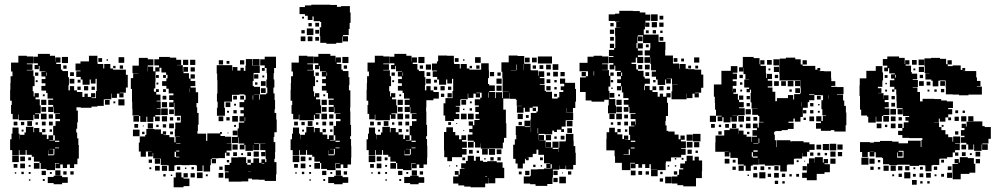

<svg xmlns="http://www.w3.org/2000/svg" viewBox="-20 -766 4234 816"><path d="M515 -448H523V-394H515V-372H489V-370H505V-352H487V-368H477V-350H455V-368H453V-344H424V-343H421V-316H394V-313H369V-308H323V-310H305V-296H311V-246H308V-219H304V-203H308V-178H313V-150H315V-92H309V-68H295V-52H277V-67H265V-52H247V-67H236V-51H216V-71H232V-73H214V-43H178V-48H153V-73H148V-79H124V-100H115V-108H93V-128H89V-108H63V-128H60V-107H32V-128H23V-174H29V-198H33V-224H59V-198H63V-174H64V-193H84V-203H90V-227H122V-204H125V-222H147V-204H159V-194H179V-175H186V-191H206V-171H190V-169H213V-191H206V-231H216V-251H235V-260H215V-282H235V-284H209V-311H207V-290H185V-312H206V-320H185V-342H206V-347H182V-371H176V-381H156V-401H173V-412H157V-430H173V-441H156V-461H173V-463H148V-486H145V-472H127V-490H141V-497H122V-525H141V-537H192V-529H214V-504H215V-522H237V-500H219V-494H239V-470H245V-464H269V-438H273V-404H271V-382H277V-400H295V-382H307V-375H330V-354H339V-368H353V-354H367V-370H385V-352H369V-349H388V-379H391V-431H386V-411H366V-428H361V-406H331V-428H323V-439H304V-463H322V-466H301V-496H322V-505H358V-529H394V-500H395V-494H419V-475H423V-494H449V-475H460V-470H515ZM27 -320H30V-338H23V-384H24V-413H25V-442H33V-462H27V-500H58V-529H94V-526H121V-496H94V-493H118V-469H94V-467H122V-442H127V-400H119V-378H123V-356H127V-370H145V-352H131V-344H149V-318H153V-284H129V-281H146V-261H126V-278H122V-255H60V-279H58V-259H34V-282H27ZM243 -524H269V-498H243ZM484 -523H508V-499H484ZM398 -519H414V-503H398ZM433 -514H439V-508H433ZM263 -488V-474H249V-488ZM503 -488V-474H489V-488ZM461 -486H471V-476H461ZM278 -459H294V-443H278ZM129 -458H143V-444H129ZM176 -444H178V-458H176ZM276 -431H296V-411H276ZM310 -415V-427H322V-415ZM140 -425V-417H132V-425ZM337 -400H355V-382H337ZM323 -384H309V-398H323ZM369 -384V-398H383V-384ZM162 -357V-365H170V-357ZM509 -318H483V-344H509ZM177 -320H155V-342H177ZM446 -321H426V-341H446ZM470 -327H462V-335H470ZM176 -311V-291H156V-311ZM178 -259H154V-283H178ZM187 -280H205V-262H187ZM116 -251V-231H96V-251ZM54 -249V-233H38V-249ZM174 -249V-233H158V-249ZM188 -249H204V-233H188ZM69 -248H83V-234H69ZM141 -246V-236H131V-246ZM159 -218H173V-204H159ZM201 -216V-206H191V-216ZM80 -215V-207H72V-215ZM214 -163H232V-168H214ZM231 -136V-139H214V-136ZM211 -109V-133H190V-132H207V-110H185V-127H184V-106H208V-109ZM60 -77H32V-105H60ZM86 -81H66V-101H86ZM112 -85H100V-97H112ZM148 -49H124V-73H148ZM86 -51H66V-71H86ZM54 -53H38V-69H54ZM110 -57H102V-65H110ZM215 -20V-42H237V-20ZM175 -22H157V-40H175ZM249 -24V-38H263V-24ZM293 -24H279V-38H293ZM81 -26H71V-36H81ZM110 -27H102V-35H110ZM192 -27V-35H200V-27ZM49 -28H43V-34H49ZM208 -19H244V-13H268V11H244V17H208V12H183V-14H208ZM170 3H162V-5H170ZM109 2H103V-4H109Z M1146 -204V-184H1143V-162H1150V-120H1149V-91H1146V-77H1155V-25H1153V3H1105V-2H1080V-3H1051V-7H1035V5H1006V6H952V-8H936V-34H952V-37H935V-65H956V-74H963V-97H992V-98H1026V-73H1031V-66H1046V-74H1057V-93H1081V-74H1091V-89H1107V-77H1112V-91H1109V-120H1108V-128H1086V-154H1108V-155H1083V-156H1060V-154H1082V-128H1056V-150H1055V-125H1023V-150H1019V-131H999V-151H1018V-156H994V-182H992V-158H966V-184H990V-220H995V-245H1018V-250H998V-272H1016V-284H1002V-298H1016V-310H998V-332H1018V-342H1024V-361H1019V-365H997V-363H966V-334H933V-308H936V-274H902V-308H905V-334H902V-368H904V-425H903V-453H901V-489H967V-466H969V-481H989V-466H1002V-478H1016V-465H1023V-487H1025V-515H1053V-487H1055V-486H1084V-456H1058V-422H1054V-401H1059V-397H1085V-365H1059V-364H1082V-343H1085V-365H1111V-369H1116V-394H1112V-428H1115V-455H1113V-477H1105V-488H1086V-514H1105V-525H1153V-477H1145V-455H1143V-428H1146V-394H1142V-369H1147V-341H1149V-301H1147V-286H1154V-258H1156V-204ZM907 -94V-93H880V-90H876V-64H873V-37H845V-63H841V-39H817V-63H811V-65H786V-64H752V-65H727V-63H721V-39H697V-63H691V-65H663V-92H660V-93H631V-116H629V-101H609V-121H624V-122H600V-100H578V-122H570V-160H574V-186H597V-193H602V-218H636V-216H664V-197H672V-208H686V-194H675V-192H700V-183H721V-161H726V-184H745V-185H723V-217H725V-245H748V-252H749V-274H722V-303H721V-329H719V-311H699V-331H717V-341H699V-361H717V-369H697V-389H687V-401H669V-421H687V-433H692V-448H686V-458H666V-478H658V-462H641V-419H640V-390H634V-376H643V-387H655V-375H644V-364H662V-338H646V-335H663V-307H646V-305H663V-277H640V-271H659V-251H639V-270H632V-248H606V-270H602V-248H576V-273H571V-275H543V-304H542V-333H541V-388H536V-434H546V-454H568V-455H543V-487H570V-520H608V-514H632V-488H608V-483H631V-463H640V-480H656V-488H636V-514H656V-524H702V-521H729V-512H750V-490H732V-489H757V-462H759V-481H779V-461H760V-455H783V-432H790V-422H810V-400H790V-394H812V-374H822V-328H815V-310H818V-286H824V-236H821V-209H819V-198H856V-169H857V-167H861V-199H915V-205H923V-197H917V-188H936V-185H963V-157H943V-156H964V-126H943V-118H956V-104H942V-117H936V-94ZM1055 -515H1083V-487H1055ZM758 -512H780V-490H758ZM788 -512H810V-490H788ZM910 -510H928V-492H910ZM1000 -510H1018V-492H1000ZM943 -507H955V-495H943ZM606 -482V-463H607V-482ZM808 -480V-462H790V-480ZM1105 -465H1093V-477H1105ZM790 -450H808V-432H790ZM1060 -450H1078V-432H1060ZM643 -447H655V-435H643ZM673 -435V-447H685V-435ZM1095 -437V-445H1103V-437ZM1109 -401H1089V-421H1109ZM1074 -416V-406H1064V-416ZM653 -415V-407H645V-415ZM1109 -371H1089V-391H1109ZM785 -390V-374H786V-390ZM673 -375V-387H685V-375ZM1056 -343V-361H1054V-343ZM687 -343H671V-359H687ZM971 -359H987V-343H971ZM1001 -343V-359H1017V-343ZM690 -310H668V-332H690ZM939 -331H959V-311H939ZM975 -317V-325H983V-317ZM693 -277H665V-305H693ZM699 -301H719V-281H699ZM986 -284H972V-298H986ZM945 -287V-295H953V-287ZM571 -249H547V-273H571ZM991 -249H967V-273H991ZM668 -272H690V-250H668ZM909 -271H929V-251H909ZM716 -268V-254H702V-268ZM732 -254V-268H746V-254ZM942 -268H956V-254H942ZM1020 -252H1022V-268H1020ZM608 -220V-242H630V-220ZM719 -221H699V-241H719ZM551 -223V-239H567V-223ZM686 -238V-224H672V-238ZM644 -226V-236H654V-226ZM975 -227V-235H983V-227ZM587 -229V-233H591V-229ZM573 -187H545V-215H573ZM989 -191H969V-211H989ZM715 -207V-195H703V-207ZM594 -196H584V-206H594ZM951 -203V-199H947V-203ZM729 -156H747V-158H729ZM968 -152H990V-130H968ZM742 -126H729V-122H742ZM1058 -100V-122H1080V-100ZM722 -121V-99H727V-97H742V-100H728V-121ZM1108 -102H1090V-120H1108ZM987 -119V-103H971V-119ZM1031 -119H1047V-103H1031ZM1005 -107V-115H1013V-107ZM660 -70H638V-92H660ZM898 -90V-72H880V-90ZM626 -74H612V-88H626ZM1032 -74V-88H1046V-74ZM954 -86V-76H944V-86ZM1092 -73V-71H1103V-73ZM690 -40H668V-62H690ZM659 -41H639V-61H659ZM732 -44V-58H746V-44ZM926 -58V-44H912V-58ZM794 -46V-56H804V-46ZM623 -47H615V-55H623ZM766 -48V-54H772V-48ZM1046 -36H1035V-35H1046ZM751 -12H760V-7H785V25H760V30H718V-12H727V-33H751ZM841 -9H817V-33H841ZM929 -11H909V-31H929ZM760 -30H778V-12H760ZM808 -12H790V-30H808ZM684 -16H674V-26H684ZM863 -17H855V-25H863ZM712 -18H706V-24H712Z M1288 -699H1276V-706H1253V-736H1276V-743H1303V-746H1383V-745H1412V-737H1429V-740H1467V-713H1470V-669H1466V-643H1462V-617H1438V-612H1459V-590H1437V-611H1435V-584H1409V-580H1367V-584H1341V-612H1339V-650H1345V-673H1340V-676H1313V-696H1308V-681H1288ZM1264 -687V-695H1272V-687ZM1320 -669H1336V-653H1320ZM1291 -654V-668H1305V-654ZM1284 -645H1312V-617H1284ZM1320 -639H1336V-623H1320ZM1275 -624H1261V-638H1275ZM1278 -591H1258V-611H1278ZM1308 -611V-591H1288V-611ZM1336 -593H1320V-609H1336ZM1472 -146H1473V-96H1472V-67H1457V-52H1439V-67H1428V-51H1408V-71H1424V-73H1406V-43H1370V-48H1345V-73H1340V-79H1316V-100H1307V-108H1285V-128H1281V-108H1255V-128H1252V-107H1224V-128H1215V-174H1221V-198H1225V-224H1251V-198H1255V-174H1256V-193H1276V-203H1282V-227H1314V-204H1317V-222H1339V-204H1351V-194H1371V-175H1378V-191H1398V-171H1382V-169H1405V-191H1398V-231H1408V-251H1427V-260H1407V-282H1427V-284H1401V-311H1399V-290H1377V-312H1398V-320H1377V-342H1398V-347H1374V-371H1368V-381H1348V-401H1365V-412H1349V-430H1365V-441H1348V-461H1365V-463H1340V-486H1337V-472H1319V-490H1333V-497H1314V-525H1333V-537H1384V-529H1406V-504H1407V-522H1429V-500H1411V-494H1431V-470H1437V-464H1461V-438H1465V-404H1463V-382H1469V-310H1468V-292H1469V-235H1472V-187H1468V-175H1472ZM1219 -320H1222V-338H1215V-384H1216V-413H1217V-442H1225V-462H1219V-500H1250V-529H1286V-526H1313V-496H1286V-493H1310V-469H1286V-467H1314V-442H1319V-400H1311V-378H1315V-356H1319V-370H1337V-352H1323V-344H1341V-318H1345V-284H1321V-281H1338V-261H1318V-278H1314V-255H1252V-279H1250V-259H1226V-282H1219ZM1435 -524H1461V-498H1435ZM1455 -488V-474H1441V-488ZM1321 -458H1335V-444H1321ZM1368 -444H1370V-458H1368ZM1332 -425V-417H1324V-425ZM1354 -357V-365H1362V-357ZM1369 -320H1347V-342H1369ZM1368 -311V-291H1348V-311ZM1370 -259H1346V-283H1370ZM1379 -280H1397V-262H1379ZM1308 -251V-231H1288V-251ZM1246 -249V-233H1230V-249ZM1366 -249V-233H1350V-249ZM1380 -249H1396V-233H1380ZM1261 -248H1275V-234H1261ZM1333 -246V-236H1323V-246ZM1351 -218H1365V-204H1351ZM1393 -216V-206H1383V-216ZM1272 -215V-207H1264V-215ZM1406 -163H1424V-168H1406ZM1423 -136V-139H1406V-136ZM1403 -109V-133H1382V-132H1399V-110H1377V-127H1376V-106H1400V-109ZM1252 -77H1224V-105H1252ZM1278 -81H1258V-101H1278ZM1304 -85H1292V-97H1304ZM1340 -49H1316V-73H1340ZM1278 -51H1258V-71H1278ZM1246 -53H1230V-69H1246ZM1302 -57H1294V-65H1302ZM1407 -20V-42H1429V-20ZM1367 -22H1349V-40H1367ZM1441 -24V-38H1455V-24ZM1273 -26H1263V-36H1273ZM1302 -27H1294V-35H1302ZM1384 -27V-35H1392V-27ZM1241 -28H1235V-34H1241ZM1400 -19H1436V-13H1460V11H1436V17H1400V12H1375V-14H1400ZM1362 3H1354V-5H1362ZM1301 2H1295V-4H1301Z M1810 -382H1822V-375H1845V-347H1822V-340H1792V-310H1791V-292H1792V-235H1795V-187H1791V-175H1795V-146H1796V-96H1795V-67H1780V-52H1762V-67H1751V-51H1731V-71H1747V-73H1729V-43H1693V-48H1668V-73H1663V-79H1639V-100H1630V-108H1608V-128H1604V-108H1578V-128H1575V-107H1547V-128H1538V-174H1544V-198H1548V-224H1574V-198H1578V-174H1579V-193H1599V-203H1605V-227H1637V-204H1640V-222H1662V-204H1674V-194H1694V-175H1701V-191H1721V-171H1705V-169H1728V-191H1721V-231H1731V-251H1750V-260H1730V-282H1750V-284H1724V-311H1722V-290H1700V-312H1721V-320H1700V-342H1721V-347H1697V-371H1691V-381H1671V-401H1688V-412H1672V-430H1688V-441H1671V-461H1688V-463H1663V-486H1660V-472H1642V-490H1656V-497H1637V-525H1656V-537H1707V-529H1729V-504H1730V-522H1752V-500H1734V-494H1754V-470H1760V-464H1784V-438H1788V-404H1786V-382H1792V-400H1810ZM2415 -307V-287H2388V-286H2416V-256H2388V-254H2384V-228H2367V-217H2377V-205H2365V-215H2347V-205H2335V-211H2327V-195H2295V-197H2269V-172H2270V-192H2292V-170H2272V-169H2299V-139H2328V-164H2354V-138H2329V-133H2353V-120H2354V-138H2357V-165H2384V-168H2385V-197H2417V-168H2418V-145H2425V-117H2427V-65H2416V-46H2386V-62H2384V-48H2358V-62H2357V-45H2330V-12H2328V16H2306V24H2256V17H2233V14H2206V-16H2233V-19H2236V-46H2265V-47H2292V-50H2325V-68H2320V-52H2302V-70H2318V-72H2292V-108H2268V-130H2260V-112H2244V-98H2221V-97H2227V-85H2215V-91H2211V-71H2202V-50H2180V-71H2171V-91H2161V-151H2168V-174H2174V-192H2172V-230H2209V-253H2233V-229H2210V-226H2234V-258H2236V-286H2260V-292H2266V-313H2244V-308H2231V-291H2211V-308H2205V-287H2177V-315H2198V-316H2176V-342H2172V-346H2146V-372H2145V-347H2119V-300H2130V-242H2132V-180H2122V-160H2117V-135H2085V-136H2058V-134H2024V-156H2023V-139H1999V-163H1993V-168H1968V-194H1988V-204H1974V-218H1988V-232H1972V-250H1990V-234H1996V-256H2018V-261H2001V-281H2015V-290H2000V-312H2015V-318H1998V-344H2021V-351H2027V-372H2004V-370H2020V-352H2002V-368H1992V-350H1970V-368H1968V-344H1939V-343H1936V-316H1917V-313H1933V-289H1917V-282H1932V-260H1910V-252H1872V-275H1865V-327H1873V-349H1903V-379H1906V-431H1901V-411H1881V-428H1876V-406H1846V-428H1838V-439H1819V-463H1837V-466H1816V-496H1837V-505H1842V-530H1880V-529H1909V-500H1910V-494H1934V-475H1938V-494H1964V-475H1975V-470H2025V-497H2057V-468H2058V-434H2054V-409H2059V-403H2083V-379H2059V-375H2085V-349H2088V-374H2114V-349H2117V-375H2142V-376H2116V-435H2115V-461H2111V-501H2142V-530H2180V-528H2208V-495H2235V-468H2238V-467H2267V-444H2269V-463H2293V-439H2274V-434H2294V-408H2274V-405H2295V-380H2300V-376H2326V-348H2328V-347H2350V-352H2357V-375H2374V-383H2363V-399H2378V-410H2360V-432H2382V-414H2424V-388H2428V-334H2425V-307ZM1542 -320H1545V-338H1538V-384H1539V-413H1540V-442H1548V-462H1542V-500H1573V-529H1609V-526H1636V-496H1609V-493H1633V-469H1609V-467H1637V-442H1642V-400H1634V-378H1638V-356H1642V-370H1660V-352H1646V-344H1664V-318H1668V-284H1644V-281H1661V-261H1641V-278H1637V-255H1575V-279H1573V-259H1549V-282H1542ZM2326 -526V-496H2266V-526ZM1758 -524H1784V-498H1758ZM1999 -523H2023V-499H1999ZM2211 -521H2231V-501H2211ZM2241 -521H2261V-501H2241ZM1913 -519H1929V-503H1913ZM1948 -514H1954V-508H1948ZM2206 -494V-468H2207V-494ZM2329 -493H2353V-469H2329ZM1790 -492H1812V-470H1790ZM2174 -468H2176V-492H2174V-468H2151V-467H2174ZM2301 -491H2321V-471H2301ZM2289 -489V-473H2273V-489ZM1778 -488V-474H1764V-488ZM2018 -488V-474H2004V-488ZM2258 -488V-474H2244V-488ZM1976 -486H1986V-476H1976ZM2331 -461H2351V-441H2331ZM2062 -460H2080V-442H2062ZM2362 -460H2380V-442H2362ZM1793 -443V-459H1809V-443ZM1644 -458H1658V-444H1644ZM1691 -444H1693V-458H1691ZM2094 -458H2108V-444H2094ZM2304 -444V-458H2318V-444ZM2090 -432H2112V-410H2090ZM1811 -411H1791V-431H1811ZM2319 -413H2303V-429H2319ZM1825 -415V-427H1837V-415ZM2336 -426H2346V-416H2336ZM1655 -425V-417H1647V-425ZM2090 -402H2112V-380H2090ZM1852 -400H1870V-382H1852ZM2320 -382H2302V-400H2320ZM1838 -384H1824V-398H1838ZM1884 -384V-398H1898V-384ZM2346 -386H2336V-396H2346ZM2057 -373H2055V-351H2057ZM1900 -352H1882V-370H1900ZM1854 -368H1868V-354H1854ZM2347 -355H2335V-367H2347ZM1677 -357V-365H1685V-357ZM1692 -320H1670V-342H1692ZM1941 -341H1961V-321H1941ZM1977 -327V-335H1985V-327ZM1691 -311V-291H1671V-311ZM2258 -308V-294H2244V-308ZM2386 -288H2387V-307H2386ZM1986 -296H1976V-306H1986ZM1954 -304V-298H1948V-304ZM1693 -259H1669V-283H1693ZM1963 -259H1939V-283H1963ZM1993 -259H1969V-283H1993ZM2180 -282H2202V-260H2180ZM1702 -280H1720V-262H1702ZM2215 -265V-277H2227V-265ZM2389 -253H2413V-229H2389ZM1631 -251V-231H1611V-251ZM1569 -249V-233H1553V-249ZM1689 -249V-233H1673V-249ZM1703 -249H1719V-233H1703ZM1584 -248H1598V-234H1584ZM2198 -248V-234H2184V-248ZM1885 -235V-247H1897V-235ZM1656 -246V-236H1646V-246ZM1919 -239V-243H1923V-239ZM1944 -98H1901V-81H1881V-98H1868V-127H1867V-205H1877V-225H1905V-205H1915V-191H1931V-174H1941V-191H1961V-171H1944V-164H1964V-138H1944V-133H1963V-109H1944ZM2236 -205H2237V-224H2236ZM2267 -221H2265V-199H2267ZM2411 -221V-201H2391V-221ZM1674 -218H1688V-204H1674ZM1716 -216V-206H1706V-216ZM1595 -215V-207H1587V-215ZM1953 -213V-209H1949V-213ZM2300 -192H2322V-170H2300ZM2379 -173H2363V-189H2379ZM2346 -186V-176H2336V-186ZM1729 -163H1747V-168H1729ZM1993 -139H1969V-163H1993ZM2322 -140H2300V-162H2322ZM1746 -136V-139H1729V-136ZM2084 -134V-108H2058V-134ZM1726 -109V-133H1705V-132H1722V-110H1700V-127H1699V-106H1723V-109ZM2029 -133H2053V-109H2029ZM2091 -131H2111V-111H2091ZM1973 -113V-129H1989V-113ZM2006 -116V-126H2016V-116ZM1575 -77H1547V-105H1575ZM2091 -76H2116V-53H2123V-9H2085V13H2057V-10H2056V14H2042V30H1980V27H1953V22H1928V14H1906V-16H1928V-23H1913V-39H1929V-24H1934V-48H1954V-50H1940V-72H1960V-82H1968V-104H1994V-83H2002V-100H2020V-83H2033V-78H2051V-81H2091ZM1601 -81H1581V-101H1601ZM2064 -84V-98H2078V-84ZM2108 -98V-84H2094V-98ZM1627 -85H1615V-97H1627ZM1957 -97V-85H1945V-97ZM2275 -97H2287V-85H2275ZM2044 -94V-88H2038V-94ZM1663 -49H1639V-73H1663ZM1601 -51H1581V-71H1601ZM1569 -53H1553V-69H1569ZM2246 -56V-66H2256V-56ZM1625 -57H1617V-65H1625ZM1924 -64V-58H1918V-64ZM2284 -64V-58H2278V-64ZM1893 -59H1889V-63H1893ZM1730 -20V-42H1752V-20ZM1690 -22H1672V-40H1690ZM2212 -22V-40H2230V-22ZM2350 -22H2332V-40H2350ZM1764 -24V-38H1778V-24ZM2408 -24H2394V-38H2408ZM2197 -25H2185V-37H2197ZM1596 -26H1586V-36H1596ZM1625 -27H1617V-35H1625ZM1707 -27V-35H1715V-27ZM1564 -28H1558V-34H1564ZM2369 -29V-33H2373V-29ZM1723 -19H1759V-13H1783V11H1759V17H1723V12H1698V-14H1723ZM2050 -18H2042V-16H2050ZM2385 13H2357V-15H2385ZM2350 8H2332V-10H2350ZM1685 3H1677V-5H1685ZM1624 2H1618V-4H1624Z M2960 -470V-449H2969V-393H2960V-372H2934V-370H2950V-352H2932V-368H2923V-349H2899V-368H2898V-344H2834V-378H2837V-405H2860V-406H2836V-432H2814V-431H2831V-411H2811V-428H2807V-405H2775V-428H2768V-440H2750V-462H2768V-467H2747V-494H2744V-522H2743V-499H2719V-523H2742V-530H2720V-552H2742V-560H2744V-583H2713V-616H2691V-611H2689V-583H2685V-561H2690V-582H2712V-560H2691V-551H2711V-531H2691V-524H2714V-498H2688V-521H2682V-500H2664V-494H2684V-471H2691V-465H2715V-440H2720V-432H2742V-410H2720V-402H2718V-383H2721V-401H2741V-383H2753V-375H2775V-355H2784V-368H2798V-355H2812V-370H2830V-352H2815V-329H2819V-273H2810V-252H2808V-233H2813V-210H2820V-207H2847V-194H2864V-174H2872V-190H2890V-172H2874V-165H2895V-137H2875V-134H2894V-108H2875V-97H2832V-80H2810V-72H2809V-43H2775V-17H2747V-45H2773V-46H2746V-68H2740V-52H2722V-68H2709V-53H2693V-69H2681V-51H2661V-71H2679V-74H2659V-43H2623V-74H2594V-102H2592V-127H2557V-175H2558V-204H2569V-223H2593V-204H2604V-195H2625V-175H2632V-190H2650V-172H2635V-171H2658V-193H2653V-229H2676V-232H2662V-250H2680V-236H2682V-251H2681V-260H2660V-282H2681V-285H2655V-311H2651V-321H2631V-341H2651V-349H2629V-373H2623V-399H2620V-382H2602V-400H2619V-413H2603V-429H2619V-442H2602V-460H2618V-465H2595V-487H2591V-471H2571V-491H2587V-498H2568V-524H2587V-528H2568V-554H2590V-562H2595V-614H2594V-648H2616V-649H2599V-673H2612V-674H2594V-677H2567V-705H2594V-708H2612V-720H2670V-719H2699V-713H2723V-704H2744V-678H2723V-670H2740V-652H2722V-669H2721V-641H2716V-619H2779V-588H2808V-554H2807V-530H2840V-496H2866V-474H2868V-494H2894V-474H2904V-472H2932V-470ZM2747 -705H2775V-677H2747ZM2783 -699H2799V-683H2783ZM2750 -672H2772V-650H2750ZM2782 -670H2800V-652H2782ZM2574 -654V-668H2588V-654ZM2590 -622H2572V-640H2590ZM2768 -638V-624H2754V-638ZM2737 -637V-625H2725V-637ZM2786 -626V-636H2796V-626ZM2711 -611V-591H2691V-611ZM2589 -609V-593H2573V-609ZM2799 -593H2783V-609H2799ZM2572 -562V-580H2590V-562ZM2725 -565V-577H2737V-565ZM2567 -318V-342H2548V-334H2494V-339H2469V-375H2445V-437H2470V-442H2479V-463H2443V-499H2477V-525H2503V-529H2539V-526H2566V-496H2539V-493H2563V-469H2539V-468H2568V-444H2574V-398H2566V-380H2570V-345H2595V-318H2598V-284H2564V-318ZM2930 -522H2952V-500H2930ZM2843 -519H2859V-503H2843ZM2875 -517H2887V-505H2875ZM2721 -491H2741V-471H2721ZM2710 -490V-472H2692V-490ZM2905 -487H2917V-475H2905ZM2947 -487V-475H2935V-487ZM2505 -445V-463H2503V-445ZM2452 -442V-460H2470V-442ZM2739 -459V-443H2723V-459ZM2574 -458H2588V-444H2574ZM2620 -443H2624V-458H2620ZM2576 -426H2586V-416H2576ZM2766 -426V-416H2756V-426ZM2800 -400V-382H2782V-400ZM2753 -399H2769V-383H2753ZM2828 -398V-384H2814V-398ZM2584 -394V-388H2578V-394ZM2591 -351H2571V-371H2591ZM2607 -357V-365H2615V-357ZM2622 -320H2600V-342H2622ZM2623 -289H2599V-313H2623ZM2651 -291H2631V-311H2651ZM2623 -259H2599V-283H2623ZM2570 -282H2592V-260H2570ZM2633 -279H2649V-263H2633ZM2649 -233H2633V-249H2649ZM2618 -248V-234H2604V-248ZM2586 -246V-236H2576V-246ZM2604 -218H2618V-204H2604ZM2646 -216V-206H2636V-216ZM2925 -197H2957V-165H2925ZM2898 -194H2924V-168H2898ZM2680 -163V-168H2661V-163ZM2899 -163H2923V-139H2899ZM2930 -162H2952V-140H2930ZM2677 -139H2661V-135H2677ZM2657 -108V-131H2652V-110H2630V-108ZM2920 -130V-112H2902V-130ZM2946 -126V-116H2936V-126ZM2932 -100H2950V-84H2964V-38H2963V-9H2938V26H2884V21H2859V14H2836V-16H2859V-23H2866V-46H2884V-51H2871V-71H2891V-81H2898V-104H2924V-84H2932ZM2877 -87V-95H2885V-87ZM2848 -94H2854V-88H2848ZM2818 -58V-64H2824V-58ZM2854 -58H2848V-64H2854ZM2681 -21H2661V-41H2681ZM2709 -23H2693V-39H2709ZM2738 -24H2724V-38H2738ZM2858 -24H2844V-38H2858ZM2786 -26V-36H2796V-26ZM2835 13H2807V-15H2835ZM2798 6H2784V-8H2798Z M3575 -288H3577V-234H3574V-207H3526V-213H3511V-210H3469V-219H3448V-243H3469V-250H3449V-272H3471V-252H3477V-274H3491V-276H3475V-302H3471V-340H3478V-361H3470V-362H3441V-365H3419V-362H3441V-340H3419V-332H3413V-308H3392V-269H3382V-249H3358V-262H3352V-249H3331V-244H3353V-218H3328V-213H3302V-209H3275V-206H3270V-194H3273V-170H3279V-141H3281V-170H3339V-165H3345V-166H3395V-161H3420V-153H3442V-129H3420V-121H3410V-101H3390V-116H3389V-92H3360V-91H3354V-67H3327V-64H3324V-37H3296V-63H3269V-62H3231V-67H3206V-91H3205V-66H3179V-62H3171V-40H3149V-62H3141V-67H3116V-94H3113V-95H3084V-118H3080V-101H3060V-121H3077V-122H3060V-121H3020V-161H3021V-190H3058V-213H3081V-220H3119V-197H3120V-211H3140V-194H3153V-185H3174V-163H3176V-185H3197V-189H3178V-213H3197V-221H3180V-241H3200V-224H3205V-246H3225V-248H3207V-273H3202V-278H3177V-304H3200V-305H3174V-331H3170V-371H3172V-385H3167V-374H3153V-388H3164V-394H3143V-428H3164V-429H3148V-451H3140V-478H3139V-462H3121V-480H3137V-524H3183V-519H3208V-493H3211V-510H3229V-492H3212V-486H3235V-457H3236V-434H3239V-452H3261V-430H3243V-423H3262V-399H3243V-394H3263V-376H3275V-336H3282V-349H3329V-362H3351V-343H3355V-366H3381V-370H3383V-393H3382V-424H3353V-425H3327V-424H3293V-453H3292V-488H3267V-514H3293V-489H3294V-517H3320V-521H3360V-514H3383V-492H3391V-486H3445V-470H3454V-477H3466V-465H3459V-464H3483V-463H3512V-434H3513V-421H3530V-401H3513V-397H3536V-396H3565V-366H3537V-364H3563V-339H3568V-316H3575ZM3240 -511H3260V-491H3240ZM3391 -510H3409V-492H3391ZM3030 -271H3047V-274H3023V-300H3019V-329H3018V-355H3014V-407H3046V-465H3086V-485H3114V-457H3094V-453H3112V-429H3094V-421H3110V-401H3094V-389H3108V-373H3097V-367H3116V-342H3121V-332H3141V-310H3121V-306H3145V-276H3117V-274H3093V-273H3112V-249H3088V-268H3085V-246H3055V-268H3050V-251H3030ZM3269 -482H3291V-460H3269ZM3254 -475V-467H3246V-475ZM3123 -448H3137V-434H3123ZM3273 -434V-448H3287V-434ZM3328 -423H3352V-399H3328ZM3359 -422H3381V-400H3359ZM3290 -401H3270V-421H3290ZM3300 -401V-421H3320V-401ZM3125 -416H3135V-406H3125ZM3380 -391V-371H3360V-391ZM3092 -387H3091V-378H3092ZM3345 -386V-376H3335V-386ZM3134 -385V-377H3126V-385ZM3503 -346V-361H3502V-346ZM3121 -360H3139V-342H3121ZM3452 -359H3468V-343H3452ZM3153 -358H3167V-344H3153ZM3386 -313H3387V-332H3386ZM3167 -314H3153V-328H3167ZM3423 -328H3437V-314H3423ZM3457 -318V-324H3463V-318ZM3171 -280H3149V-302H3171ZM3393 -298H3407V-284H3393ZM3437 -284H3423V-298H3437ZM3464 -287H3456V-295H3464ZM2997 -274H3023V-248H2997ZM3118 -273H3142V-249H3118ZM3440 -251H3420V-271H3440ZM3151 -252V-270H3169V-252ZM3182 -253V-269H3198V-253ZM3405 -266V-256H3395V-266ZM3150 -241H3170V-221H3150ZM3109 -240V-222H3091V-240ZM3018 -223H3002V-239H3018ZM3078 -239V-223H3062V-239ZM3136 -237V-225H3124V-237ZM3035 -226V-236H3045V-226ZM3047 -194H3033V-208H3047ZM3165 -206V-196H3155V-206ZM3204 -158H3207V-178H3204ZM3182 -155H3203V-157H3182ZM3534 -127H3506V-155H3534ZM3477 -154H3503V-128H3477ZM3561 -130H3539V-152H3561ZM3450 -151H3470V-131H3450ZM3200 -127H3182V-121H3200ZM3531 -100H3509V-122H3531ZM3559 -102H3541V-120H3559ZM3175 -119V-100H3179V-96H3200V-101H3180V-119ZM3423 -104V-118H3437V-104ZM3466 -117V-105H3454V-117ZM3495 -116V-106H3485V-116ZM3499 -72H3484V-68H3507V-34H3484V-27H3451V0H3409V-10H3389V-32H3409V-42H3410V-71H3418V-93H3442V-75H3443V-98H3477V-75H3481V-90H3499ZM3531 -70H3509V-92H3531ZM3080 -71H3060V-91H3080ZM3094 -75V-87H3106V-75ZM3366 -77V-85H3374V-77ZM3398 -79V-83H3402V-79ZM3141 -40H3119V-62H3141ZM3271 -42V-60H3289V-42ZM3391 -42V-60H3409V-42ZM3212 -43V-59H3228V-43ZM3107 -44H3093V-58H3107ZM3183 -44V-58H3197V-44ZM3245 -46V-56H3255V-46ZM3233 -8H3207V-34H3233ZM3290 -11H3270V-31H3290ZM3199 -12H3181V-30H3199ZM3257 -14H3243V-28H3257ZM3317 -14H3303V-28H3317ZM3376 -15H3364V-27H3376ZM3345 -16H3335V-26H3345ZM3163 -18H3157V-24H3163ZM3287 16H3273V2H3287ZM3315 14H3305V4H3315Z M4005 -92H3976V-91H3972V-65H3944V-63H3939V-38H3913V-63H3908V-64H3886V-61H3846V-66H3793V-64H3759V-68H3733V-94H3729V-97H3702V-119H3696V-101H3676V-120H3668V-99H3644V-120H3635V-162H3677V-160H3694V-163H3720V-167H3772V-164H3799V-157H3839V-168H3893V-141H3896V-171H3900V-179H3844V-180H3815V-192H3797V-210H3815V-222H3821V-246H3841V-253H3828V-269H3844V-273H3818V-301H3817V-280H3795V-302H3816V-306H3791V-335H3790V-364H3789V-386H3781V-397H3762V-425H3781V-432H3767V-450H3783V-454H3759V-476H3754V-463H3738V-479H3751V-487H3732V-515H3751V-526H3801V-520H3825V-494H3827V-510H3845V-492H3829V-487H3852V-460H3855V-453H3878V-429H3859V-426H3881V-396H3859V-394H3879V-375H3890V-335H3901V-346H3951V-345H3980V-339H4004V-335H4030V-307H4010V-302H4027V-280H4010V-267H3998V-249H3974V-262H3970V-247H3949V-246H3971V-226H3981V-213H3998V-195H4010V-183H4028V-164H4031V-186H4061V-156H4039V-154H4059V-128H4039V-118H4029V-98H4005ZM3930 -455H3910V-484H3909V-518H3937V-520H3975V-516H4001V-493H4007V-510H4025V-492H4008V-485H4029V-488H4063V-469H4070V-477H4082V-465H4074V-464H4129V-437H4132V-422H4147V-400H4132V-398H4153V-364H4096V-361H4056V-364H4029V-365H4000V-394H3999V-424H3974V-423H3968V-399H3944V-423H3938V-428H3913V-454H3930ZM3884 -513H3908V-489H3884ZM3856 -511H3876V-491H3856ZM3635 -358H3633V-404H3634V-433H3662V-465H3702V-485H3730V-458H3733V-424H3730V-397H3711V-391H3726V-371H3712V-370H3735V-345H3736V-361H3756V-341H3740V-332H3757V-310H3740V-305H3760V-277H3734V-273H3728V-249H3704V-270H3702V-245H3670V-270H3665V-275H3640V-300H3635ZM3885 -482H3907V-460H3885ZM3870 -475V-467H3862V-475ZM3785 -436H3788V-448H3785ZM3889 -434V-448H3903V-434ZM3740 -447H3752V-435H3740ZM3906 -401H3886V-421H3906ZM3976 -421H3996V-401H3976ZM3918 -419H3934V-403H3918ZM3743 -408V-414H3749V-408ZM3993 -388V-374H3979V-388ZM3781 -376H3771V-386H3781ZM3961 -386V-376H3951V-386ZM3750 -377H3742V-385H3750ZM3930 -385V-377H3922V-385ZM3769 -344V-358H3783V-344ZM3784 -313H3768V-329H3784ZM3788 -279H3764V-303H3788ZM4040 -285V-297H4052V-285ZM4071 -286V-296H4081V-286ZM3758 -273V-249H3734V-273ZM4087 -250H4065V-272H4087ZM4095 -250V-272H4117V-250ZM3766 -271H3786V-251H3766ZM4037 -270H4055V-252H4037ZM3799 -254V-268H3813V-254ZM4022 -267V-255H4010V-267ZM4165 -226H4191V-176H4181V-156H4155V-153H4178V-129H4154V-152H4152V-125H4120V-152H4117V-130H4095V-152H4087V-159H4064V-183H4079V-189H4064V-213H4079V-222H4067V-240H4085V-228H4088V-249H4117V-250H4155V-230H4165ZM3726 -241V-221H3706V-241ZM3786 -221H3766V-241H3786ZM3797 -222V-240H3815V-222ZM3751 -236V-226H3741V-236ZM3990 -235V-227H3982V-235ZM4053 -208V-194H4039V-208ZM4066 -151H4086V-131H4066ZM3820 -96V-125H3799V-121H3816V-101H3796V-118H3793V-96ZM3694 -121V-122H3677V-121ZM4146 -101H4126V-121H4146ZM4084 -119V-103H4068V-119ZM4053 -118V-104H4039V-118ZM4102 -107V-115H4110V-107ZM4093 -94H4119V-70H4125V-32H4100V-27H4063V-4H4029V-33H4028V-69H4052V-72H4037V-90H4055V-75H4059V-98H4093ZM3671 -66H3641V-96H3671ZM3697 -70H3675V-92H3697ZM4145 -72H4127V-90H4145ZM3992 -75H3980V-87H3992ZM3721 -76H3711V-86H3721ZM3757 -40H3735V-62H3757ZM3787 -40H3765V-62H3787ZM3815 -42H3797V-60H3815ZM3827 -42V-60H3845V-42ZM4024 -59V-43H4008V-59ZM3693 -44H3679V-58H3693ZM3963 -44H3949V-58H3963ZM3890 -45V-57H3902V-45ZM3721 -46H3711V-56H3721ZM3862 -47V-55H3870V-47ZM3849 -8H3823V-34H3849ZM4027 -10H4005V-32H4027ZM3936 -11H3916V-31H3936ZM3904 -13H3888V-29H3904ZM3813 -14H3799V-28H3813ZM3872 -15H3860V-27H3872ZM3992 -15H3980V-27H3992ZM3780 -17H3772V-25H3780ZM3960 -17H3952V-25H3960ZM3876 19H3856V-1H3876ZM3901 14H3891V4H3901ZM3931 14H3921V4H3931Z"/></svg>

Font: Rubik-Storm
Style: Regular
Weight: 400
Designer: NaN (generative design), Hubert & Fischer (Rubik source font outlines)
Foundry: NaN, Hubert & Fischer
Version: Version 1.000